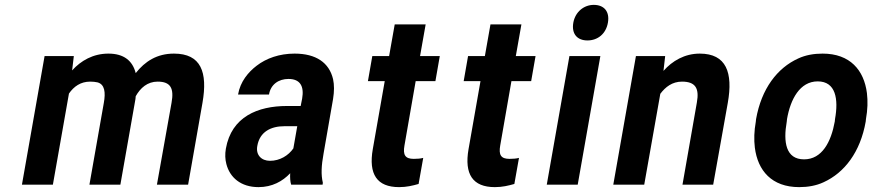

<svg xmlns="http://www.w3.org/2000/svg" viewBox="-20 -758 3593 788"><path d="M350 -423C361 -423 371 -422 380 -420C410 -412 414 -379 406 -335L347 0H474L536 -352C536 -354 537 -361 537 -363C556 -397 585 -423 627 -423C680 -423 695 -396 684 -336L624 0H752L811 -336C833 -462 805 -538 694 -538C624 -538 575 -506 537 -458C524 -509 488 -538 425 -538C362 -538 312 -509 276 -469L283 -528H163L70 0H197L263 -374C283 -403 311 -423 350 -423Z M1308 -128 1347 -352C1352 -383 1352 -410 1347 -433C1331 -501 1277 -538 1189 -538C1127 -538 1073 -519 1033 -488C999 -462 966 -423 957 -370H1084C1091 -412 1124 -434 1164 -434C1212 -434 1229 -404 1220 -353L1214 -323H1158C1038 -323 930 -279 907 -148C903 -125 904 -104 909 -85C923 -30 968 10 1041 10C1097 10 1140 -14 1171 -47C1170 -28 1171 -13 1175 0H1304L1305 -8C1297 -41 1299 -79 1308 -128ZM1036 -159C1046 -218 1093 -240 1147 -240H1200L1184 -149C1164 -120 1129 -98 1088 -98C1053 -98 1029 -122 1036 -159Z M1618 10C1649 10 1673 4 1698 -3L1717 -110C1706 -107 1692 -106 1678 -106C1643 -106 1633 -122 1640 -161L1686 -425H1767L1785 -528H1704L1727 -658H1600L1577 -528H1508L1490 -425H1559L1510 -146C1492 -43 1527 10 1618 10Z M2011 10C2042 10 2066 4 2091 -3L2110 -110C2099 -107 2085 -106 2071 -106C2036 -106 2026 -122 2033 -161L2079 -425H2160L2178 -528H2097L2120 -658H1993L1970 -528H1901L1883 -425H1952L1903 -146C1885 -43 1920 10 2011 10Z M2351 0 2444 -528H2317L2224 0ZM2391 -592C2433 -592 2467 -619 2475 -665C2483 -711 2459 -738 2417 -738C2376 -738 2341 -709 2333 -665C2325 -619 2349 -592 2391 -592Z M2779 -423C2833 -423 2851 -397 2840 -337L2781 0H2907L2967 -336C2989 -460 2961 -538 2852 -538C2790 -538 2739 -508 2703 -467L2710 -528H2590L2497 0H2624L2690 -373C2711 -401 2739 -423 2779 -423Z M3083 -269 3082 -259C3075 -220 3074 -185 3078 -152C3090 -58 3147 10 3260 10C3296 10 3330 4 3360 -10C3446 -49 3511 -134 3533 -259L3534 -269C3541 -308 3542 -343 3538 -376C3526 -470 3469 -538 3356 -538C3320 -538 3286 -532 3256 -518C3170 -479 3105 -394 3083 -269ZM3407 -269 3406 -259C3391 -176 3354 -104 3280 -104C3205 -104 3194 -175 3209 -259L3210 -269C3224 -351 3263 -424 3336 -424C3410 -424 3422 -352 3407 -269Z"/></svg>

Font: Asimov
Style: NarIt
Weight: 500
Designer: Google
Version: Version 2.000980; 2014